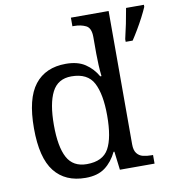

<svg xmlns="http://www.w3.org/2000/svg" viewBox="-85 -836 848 922"><g transform="rotate(-10 339.0 -375.0)"><path d="M259 10Q160 10 107.5 -56.5Q55 -123 55 -267Q55 -412 107.5 -479Q160 -546 259 -546Q317 -546 353.5 -521.5Q390 -497 412 -458H418Q415 -483 413.5 -513.5Q412 -544 412 -568V-650Q412 -694 387.5 -706Q363 -718 330 -718H322V-760H506V-110Q506 -81 517.5 -66Q529 -51 547.5 -46.5Q566 -42 588 -42H596V0H427L416 -90H412Q390 -44 354 -17Q318 10 259 10ZM276 -54Q354 -54 383 -106.5Q412 -159 412 -267Q412 -371 383 -426.5Q354 -482 275 -482Q209 -482 180.5 -426.5Q152 -371 152 -266Q152 -160 180.5 -107Q209 -54 276 -54ZM561 -613Q569 -646 577 -685Q585 -724 591 -760H678V-750Q669 -729 655 -702Q641 -675 625 -648Q609 -621 595 -600H561Z"/></g></svg>

Font: Noto Serif Test
Style: Regular
Weight: 400
Version: Version 1.000